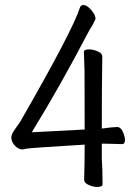

<svg xmlns="http://www.w3.org/2000/svg" viewBox="-20 -731 540 762"><path d="M365 11Q350 11 332 3Q314 -5 314 -17Q316 -80 316 -157Q96 -144 78 -140Q77 -138 69 -138Q53 -138 39 -153Q25 -168 25 -185Q25 -195 31.5 -206Q38 -217 47 -229Q56 -241 62 -251Q269 -611 298 -703Q301 -711 311 -711Q321 -711 332 -701.5Q343 -692 351 -679.5Q359 -667 359 -657Q359 -653 348 -633Q332 -607 325 -593Q217 -386 106 -206L316 -217Q316 -428 315.5 -449Q315 -470 314 -492.5Q313 -515 313 -525Q313 -535 334 -535Q350 -535 368 -527Q386 -519 386 -507Q384 -389 384 -221Q398 -222 417 -225L444 -227Q459 -227 467.5 -208Q476 -189 476 -175Q476 -159 464 -159Q454 -159 430.5 -160Q407 -161 384 -161V-103Q387 -57 387 1Q387 11 365 11Z"/></svg>

Font: LXGW WenKai Mono Lite
Style: Regular
Weight: 400
Monospace: yes
Designer: LXGW / Fontworks Inc.
Foundry: LXGW / Fontworks Inc.
Version: Version 1.520; June 14, 2025